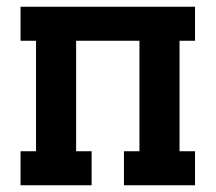

<svg xmlns="http://www.w3.org/2000/svg" viewBox="-20 -550 640 570"><path d="M41 0V-101H87V-429H41V-530H559V-429H513V-101H559V0H348V-101H394V-429H206V-101H252V0Z"/></svg>

Font: Iosevka Slab Extended
Style: Bold
Weight: 700
Width: 7
Monospace: yes
Designer: Belleve Invis
Foundry: Belleve Invis
Version: Version 11.1.0; ttfautohint (v1.8.3)